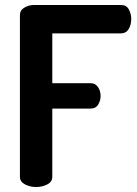

<svg xmlns="http://www.w3.org/2000/svg" viewBox="-20 -751 549 771"><path d="M125 0Q101 0 80.5 -10.5Q60 -21 60 -41V-690Q60 -710 78 -720.5Q96 -731 117 -731H466Q488 -731 497.5 -713Q507 -695 507 -675Q507 -651 496.5 -634Q486 -617 466 -617H190V-417H343Q363 -417 373.5 -401.5Q384 -386 384 -365Q384 -348 374.5 -331.5Q365 -315 343 -315H190V-41Q190 -21 170 -10.5Q150 0 125 0Z"/></svg>

Font: Dosis
Style: Bold
Weight: 700
Designer: EdgarTolentino, PabloImpallari, IginoMarini
Foundry: EdgarTolentino, PabloImpallari, IginoMarini
Version: Version 3.001; ttfautohint (v1.8.2)